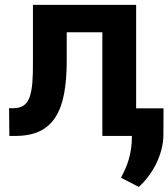

<svg xmlns="http://www.w3.org/2000/svg" viewBox="-20 -548 679 774"><path d="M528.8 -528.3V0H392.6V-418H249V-303.2Q249 -227.5 238.5 -170.9Q228 -114.3 203.9 -76.2Q179.7 -38.1 139.9 -19Q100.1 0 41.5 0H17.6L16.6 -111.8H32.7Q58.6 -111.8 74.5 -122.1Q90.3 -132.3 98.9 -155.3Q107.4 -178.2 110.4 -214.6Q113.3 -251 112.8 -303.2V-528.3ZM638.7 -3.4Q638.7 24.4 631.1 53.7Q623.5 83 610.4 110.4Q597.2 137.7 578.9 162.1Q560.5 186.5 539.6 205.6L467.8 168.5Q477.1 150.9 485.1 132.8Q493.2 114.7 499 94.7Q504.9 74.7 508.3 52.2Q511.7 29.8 511.7 2.9V-111.3H639.2Z"/></svg>

Font: Roboto Mono
Style: Bold
Weight: 700
Designer: Google
Version: Version 2.000985; 2015; ttfautohint (v1.3)